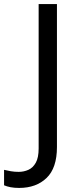

<svg xmlns="http://www.w3.org/2000/svg" viewBox="-98 -734 391 944"><path d="M-4 190Q-28 190 -46 186.5Q-64 183 -78 177V101Q-62 105 -44 108Q-26 111 -6 111Q19 111 41.5 101Q64 91 78 66Q92 41 92 -4V-714H182V-11Q182 92 131 141Q80 190 -4 190Z"/></svg>

Font: Noto Sans Hebrew Droid
Style: Regular
Weight: 400
Designer: Monotype Design Team
Foundry: Monotype Imaging Inc.
Version: Version 1.100